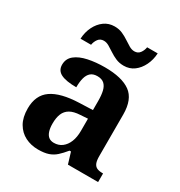

<svg xmlns="http://www.w3.org/2000/svg" viewBox="-181 -889 961 1025"><g transform="rotate(30 300.0 -377.0)"><path d="M202 10Q158 10 122.5 -8Q87 -26 66 -62Q45 -98 45 -153Q45 -235 100.5 -273.5Q156 -312 269 -316L351 -319V-374Q351 -411 345 -436Q339 -461 324 -474.5Q309 -488 282 -488Q256 -488 241 -475Q226 -462 219.5 -438Q213 -414 213 -380Q150 -380 118.5 -395.5Q87 -411 87 -447Q87 -484 115 -506.5Q143 -529 190 -539Q237 -549 293 -549Q398 -549 450.5 -511Q503 -473 503 -379V-124Q503 -96 509 -81Q515 -66 528 -59.5Q541 -53 563 -53H567V0H381L360 -69H351Q329 -42 309.5 -24.5Q290 -7 265 1.5Q240 10 202 10ZM257 -63Q286 -63 307 -79Q328 -95 339.5 -123.5Q351 -152 351 -191V-266L306 -263Q266 -261 243 -247.5Q220 -234 210 -209.5Q200 -185 200 -149Q200 -121 206.5 -101.5Q213 -82 225.5 -72.5Q238 -63 257 -63ZM374 -606Q347 -606 325 -615.5Q303 -625 284.5 -637.5Q266 -650 249.5 -659.5Q233 -669 217 -669Q195 -669 183 -652.5Q171 -636 168 -616H103Q105 -657 121.5 -690.5Q138 -724 165.5 -744Q193 -764 229 -764Q256 -764 277.5 -754.5Q299 -745 317.5 -732.5Q336 -720 352.5 -710.5Q369 -701 385 -701Q407 -701 419 -717.5Q431 -734 434 -754H499Q497 -714 480.5 -680Q464 -646 437 -626Q410 -606 374 -606Z"/></g></svg>

Font: Noto Serif Myanmar
Style: Regular
Weight: 400
Designer: Ben Mitchell and the Monotype Design Team
Foundry: Monotype Imaging Inc.
Version: Version 2.106